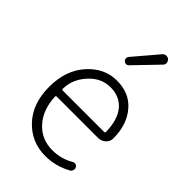

<svg xmlns="http://www.w3.org/2000/svg" viewBox="-247 -924 1032 1032"><g transform="rotate(45 268.5 -408.0)"><path d="M303.7 12.7Q198.2 12.7 127 -63Q55.7 -138.7 55.7 -265.6Q55.7 -390.6 125.5 -468.8Q195.3 -546.9 290 -546.9Q383.8 -546.9 437.5 -485.4Q496.1 -419.9 496.1 -312.5Q496.1 -290 478.5 -273.4Q460.9 -256.8 435.5 -256.8H122.1Q115.2 -256.8 115.2 -250Q119.1 -154.3 172.4 -95.2Q225.6 -36.1 309.6 -36.1Q375 -36.1 431.6 -69.3Q439.5 -74.2 449.2 -71.8Q459 -69.3 462.9 -60.5Q467.8 -51.8 464.8 -41.5Q461.9 -31.2 453.1 -26.4Q382.8 12.7 303.7 12.7ZM115.2 -308.6Q115.2 -302.7 122.1 -302.7H435.5Q443.4 -302.7 443.4 -309.6Q443.4 -310.5 443.4 -310.5Q441.4 -401.4 401.4 -449.2Q361.3 -497.1 291 -497.1Q224.6 -497.1 174.8 -446.3Q115.2 -385.7 115.2 -308.6ZM277.3 -650.4Q270.5 -643.6 261.7 -643.6Q252.9 -643.6 246.1 -650.4Q239.3 -657.2 239.3 -667Q239.3 -674.8 245.1 -681.6L362.3 -819.3Q370.1 -828.1 381.8 -829.1Q382.8 -829.1 383.8 -829.1Q394.5 -829.1 402.3 -822.3Q412.1 -813.5 412.1 -800.8Q412.1 -790 404.3 -782.2Z"/></g></svg>

Font: Gen Jyuu Gothic P Light
Style: Regular
Weight: 200
Designer: [Source Han Sans]
Ryoko NISHIZUKA  (kana & ideographs); Paul D. Hunt (Latin, Greek & Cyrillic); Wenlong ZHANG  (bopomofo
Version: Version 1.002.20150607